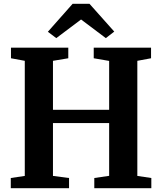

<svg xmlns="http://www.w3.org/2000/svg" viewBox="-20 -995 857 1015"><path d="M111 -65V-673.5L38 -687V-743H341V-687L260 -673.5V-414.5H557V-673L475.5 -687V-743H778.5V-687L706 -673.5V-65L780 -54V0H478.5V-54L557 -65.5V-344.5H260V-65L345 -54V0H37V-54ZM277.5 -793.5 233 -827 364 -975H453L584 -828L539.5 -793.5L408.5 -892Z"/></svg>

Font: Merriweather 36pt
Style: Bold
Weight: 700
Designer: Eben Sorkin
Foundry: Eben Sorkin
Version: Version 2.100